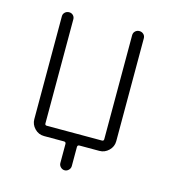

<svg xmlns="http://www.w3.org/2000/svg" viewBox="-98 -598 696 791"><g transform="rotate(15 250.0 -203.0)"><path d="M131.8 0Q108.4 0 91.8 -17.1Q75.2 -34.2 75.2 -56.6V-496.1Q75.2 -505.9 82.5 -512.7Q89.8 -519.5 100.1 -519.5Q110.4 -519.5 117.2 -512.7Q124 -505.9 124 -496.1V-51.8Q124 -43.9 131.8 -43.9H367.2Q375 -43.9 375 -51.8V-495.1Q375 -505.9 382.3 -512.7Q389.6 -519.5 399.9 -519.5Q410.2 -519.5 417.5 -512.7Q424.8 -505.9 424.8 -495.1V-56.6Q424.8 -33.2 407.7 -16.6Q390.6 0 368.2 0H283.2Q274.4 0 274.4 8.8V89.8Q274.4 99.6 267.1 106.9Q259.8 114.3 250 114.3Q240.2 114.3 232.9 106.9Q225.6 99.6 225.6 89.8V8.8Q225.6 0 216.8 0Z"/></g></svg>

Font: Rounded Mgen+ 2m light
Style: Regular
Weight: 200
Designer: [Source Han Sans]
Ryoko NISHIZUKA  (kana & ideographs); Paul D. Hunt (Latin, Greek & Cyrillic); Wenlong ZHANG  (bopomofo
Version: Version 1.059.20150602